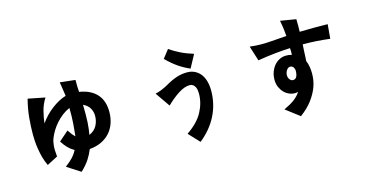

<svg xmlns="http://www.w3.org/2000/svg" viewBox="-84 -1125 3168 1649"><g transform="rotate(-15 1500.0 -300.5)"><path d="M715 -336Q715 -371 697.5 -402.5Q680 -434 639 -453Q640 -405 640 -367Q640 -329 638 -298Q636 -267 633 -241Q630 -215 625 -189Q672 -209 693.5 -248.5Q715 -288 715 -336ZM842 -338Q842 -283 826 -236.5Q810 -190 779 -155Q748 -120 702 -98Q656 -76 597 -71Q578 -24 552 15.5Q526 55 479 100L359 23Q405 -12 429 -38.5Q453 -65 469 -96Q437 -115 413.5 -139Q390 -163 367 -199L453 -274Q471 -247 482 -233.5Q493 -220 506 -208Q511 -251 516 -317Q521 -383 519 -457Q484 -442 453 -418Q422 -394 396.5 -365.5Q371 -337 351.5 -305Q332 -273 320 -242Q314 -227 311 -211.5Q308 -196 306 -178Q304 -160 305 -136Q306 -112 309 -82L213 -32Q195 -69 184 -109.5Q173 -150 167 -188.5Q161 -227 159 -260Q157 -293 157 -315Q157 -387 164 -464Q171 -541 193 -627L344 -597Q312 -547 298 -492Q284 -437 278 -384Q324 -450 388 -498.5Q452 -547 515 -566Q512 -590 507 -619.5Q502 -649 496 -691L632 -676Q632 -640 632.5 -617Q633 -594 635 -569Q691 -560 730.5 -539Q770 -518 794.5 -488Q819 -458 830.5 -420Q842 -382 842 -338Z M1734 -287Q1734 -167 1682 -64.5Q1630 38 1532 116L1442 20Q1542 -48 1584 -127Q1626 -206 1626 -288Q1626 -304 1623.5 -320Q1621 -336 1614 -349Q1607 -362 1595.5 -370.5Q1584 -379 1567 -379Q1522 -379 1467 -344Q1412 -309 1356 -254L1266 -384Q1316 -394 1379 -429Q1432 -460 1478 -475.5Q1524 -491 1573 -491Q1613 -491 1643.5 -475Q1674 -459 1694 -432Q1714 -405 1724 -367.5Q1734 -330 1734 -287ZM1612 -514Q1556 -538 1508 -571.5Q1460 -605 1411 -654L1468 -727Q1510 -698 1560.5 -673Q1611 -648 1674 -629Z M2480 -269Q2475 -291 2465 -300Q2455 -309 2443 -309Q2423 -309 2409.5 -288.5Q2396 -268 2396 -245Q2396 -223 2408 -207Q2420 -191 2438 -191Q2480 -191 2480 -269ZM2837 -451Q2770 -459 2714 -462.5Q2658 -466 2596 -466Q2595 -447 2593.5 -426.5Q2592 -406 2591.5 -386.5Q2591 -367 2590 -350Q2589 -333 2588 -319Q2599 -294 2604 -264.5Q2609 -235 2609 -203.5Q2609 -172 2603.5 -141Q2598 -110 2588 -84Q2568 -30 2528 23.5Q2488 77 2422 126L2300 33Q2332 18 2355.5 4.5Q2379 -9 2396.5 -22.5Q2414 -36 2427.5 -50.5Q2441 -65 2452 -82Q2435 -78 2424 -78Q2398 -78 2372.5 -89Q2347 -100 2327.5 -120.5Q2308 -141 2295.5 -169.5Q2283 -198 2283 -234Q2283 -273 2295.5 -305.5Q2308 -338 2328 -361Q2348 -384 2375 -397Q2402 -410 2432 -410Q2445 -410 2457 -408.5Q2469 -407 2482 -402Q2484 -414 2484 -432.5Q2484 -451 2482 -463Q2415 -460 2346.5 -453Q2278 -446 2193 -432L2151 -565Q2183 -561 2205.5 -560Q2228 -559 2245 -558.5Q2262 -558 2278 -558.5Q2294 -559 2313 -560Q2354 -562 2393.5 -565.5Q2433 -569 2479 -572Q2477 -600 2473 -633Q2469 -666 2460 -712L2599 -689Q2600 -652 2600 -627.5Q2600 -603 2599 -577Q2671 -579 2729.5 -579Q2788 -579 2848 -578Z"/></g></svg>

Font: NanumGothicCoding
Style: Bold
Weight: 700
Monospace: yes
Designer: Kwon Bruce; Nicolas Noh; Sung-woo Choi; Go-un Cha; Soo-hyun Park;
Foundry: NHN Corporation
Version: Version 2.000;PS 1;hotconv 1.0.49;makeotf.lib2.0.14853